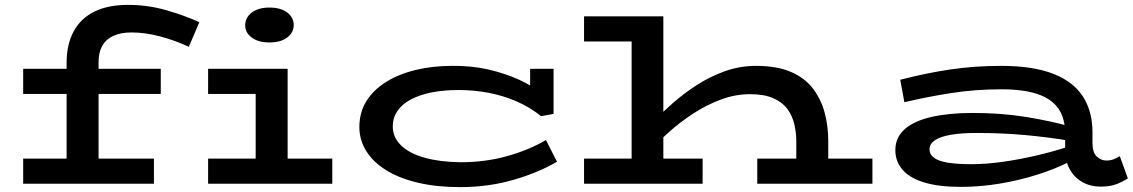

<svg xmlns="http://www.w3.org/2000/svg" viewBox="-20 -753 4646 787"><path d="M253 -54V-494Q253 -571 282 -624.5Q311 -678 367 -705.5Q423 -733 505 -733Q585 -733 660.5 -711.5Q736 -690 797 -662L754 -561Q699 -587 637.5 -603.5Q576 -620 519 -620Q475 -620 444.5 -606Q414 -592 399 -565Q384 -538 384 -498V-54ZM75 0V-103H611V0ZM75 -368V-471H639V-368ZM1028 -33V-471H1159V-33ZM833 0V-103H1342V0ZM833 -368V-471H1124V-368ZM1084 -579Q1039 -579 1012 -599Q985 -619 985 -649Q985 -681 1012 -701.5Q1039 -722 1084 -722Q1131 -722 1157.5 -701.5Q1184 -681 1184 -650Q1184 -620 1157.5 -599.5Q1131 -579 1084 -579Z M1866 14Q1770 14 1693.5 -4Q1617 -22 1563.5 -55Q1510 -88 1481.5 -133.5Q1453 -179 1453 -232Q1453 -293 1482.5 -339.5Q1512 -386 1564 -418Q1616 -450 1685 -466.5Q1754 -483 1834 -483Q1911 -484 1980 -468.5Q2049 -453 2107 -426.5Q2165 -400 2205 -367L2153 -358V-471H2249V-286L2198 -277Q2150 -315 2095 -338.5Q2040 -362 1980.5 -373Q1921 -384 1859 -384Q1798 -384 1748.5 -374Q1699 -364 1663.5 -345Q1628 -326 1609 -298Q1590 -270 1590 -235Q1590 -190 1624 -157Q1658 -124 1720.5 -106.5Q1783 -89 1868 -88Q1969 -88 2058.5 -113Q2148 -138 2218 -179L2263 -90Q2184 -44 2082 -15Q1980 14 1866 14Z M3244 0V-173Q3244 -209 3236 -243.5Q3228 -278 3207.5 -306Q3187 -334 3149.5 -350.5Q3112 -367 3055 -367Q2994 -367 2935 -345Q2876 -323 2823 -288.5Q2770 -254 2727 -216Q2684 -178 2653 -146V-250Q2691 -289 2737.5 -330Q2784 -371 2838 -405.5Q2892 -440 2952.5 -461.5Q3013 -483 3079 -483Q3165 -483 3222.5 -458Q3280 -433 3313 -389Q3346 -345 3360.5 -290Q3375 -235 3375 -175V0ZM2374 0V-103H2860V0ZM3084 0V-103H3556V0ZM2699 -686V0H2569V-583H2374V-686Z M4490 12Q4450 12 4417 -6.5Q4384 -25 4365 -59Q4346 -93 4346 -138V-205Q4346 -269 4317.5 -309Q4289 -349 4231 -368Q4173 -387 4084 -387Q3980 -387 3882 -372Q3784 -357 3687 -334L3670 -426Q3773 -453 3873.5 -468Q3974 -483 4084 -483Q4213 -483 4296 -451Q4379 -419 4418.5 -358Q4458 -297 4458 -211V-167Q4458 -128 4475.5 -111.5Q4493 -95 4515 -95Q4532 -95 4545.5 -100.5Q4559 -106 4570 -113L4603 -22Q4582 -8 4556 2Q4530 12 4490 12ZM3918 13Q3830 13 3770.5 -4.5Q3711 -22 3680.5 -56Q3650 -90 3650 -138Q3650 -190 3689 -224Q3728 -258 3799.5 -274Q3871 -290 3966 -290Q4086 -290 4186.5 -273.5Q4287 -257 4365 -235V-176Q4274 -191 4181 -199.5Q4088 -208 3983 -208Q3920 -208 3877 -200.5Q3834 -193 3812 -178Q3790 -163 3790 -141Q3790 -120 3809 -106Q3828 -92 3866.5 -86Q3905 -80 3961 -80Q4021 -80 4089 -89.5Q4157 -99 4228 -115.5Q4299 -132 4365 -154L4364 -90Q4304 -60 4231.5 -37Q4159 -14 4079 -0.5Q3999 13 3918 13Z"/></svg>

Font: BioRhyme Expanded SemiBold
Style: Regular
Weight: 600
Width: 7
Designer: Aoife Mooney
Foundry: Aoife Mooney Type
Version: Version 1.600;gftools[0.9.33]